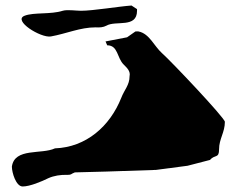

<svg xmlns="http://www.w3.org/2000/svg" viewBox="-20 -708 859 695"><path d="M23 -105C23 -83 38 -33 62 -33C88 -33 131 -51 155 -63C175 -72 200 -76 224 -75C240 -75 235 -78 251 -84L365 -87L545 -93L659 -108L740 -129C758 -150 773 -133 773 -168C773 -205 794 -229 794 -267C794 -281 599 -487 566 -516C538 -541 521 -586 482 -594C478 -595 474 -594 470 -594L440 -573C436 -572 362 -558 362 -558L368 -544C408 -544 403 -498 428 -474C440 -462 453 -450 449 -432C449 -400 430 -383 419 -354C378 -251 292 -175 179 -171C130 -148 33 -174 23 -105ZM69 -651C25 -634 127 -570 164 -576C220 -586 270 -609 326 -609C340 -608 354 -609 365 -615C399 -635 476 -605 476 -669V-675L456 -688C412 -685 317 -669 273 -669C255 -669 224 -674 207 -669C163 -655 102 -664 69 -651Z"/></svg>

Font: Camosport
Style: Regular
Weight: 400
Version: Version 001.000